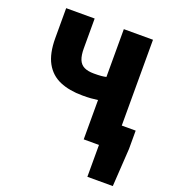

<svg xmlns="http://www.w3.org/2000/svg" viewBox="-149 -763 958 1064"><g transform="rotate(20 330.0 -231.0)"><path d="M488 188V0H460V-144H652V-36L638 188ZM398 0V-232Q377 -229 357.5 -227.5Q338 -226 308 -226Q230 -226 174 -250Q118 -274 88 -328.5Q58 -383 58 -474V-650H226V-474Q226 -433 236 -408.5Q246 -384 268 -373Q290 -362 326 -362Q352 -362 368.5 -363.5Q385 -365 398 -368V-650H570V0Z"/></g></svg>

Font: Source Sans 3 Black
Style: Regular
Weight: 900
Designer: Paul D. Hunt
Foundry: Adobe
Version: Version 3.046;hotconv 1.0.118;makeotfexe 2.5.65603